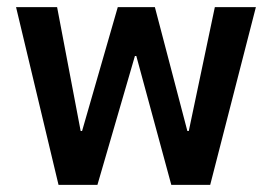

<svg xmlns="http://www.w3.org/2000/svg" viewBox="-20 -518 762 538"><path d="M25 -498H140L206 -151H210L310 -498H414L505 -151H509L582 -498H697L569 0H460L362 -361H358L253 0H144Z"/></svg>

Font: Chakra Petch SemiBold
Style: Regular
Weight: 600
Designer: Katatrad Aksorn Co.,Ltd.
Foundry: Cadson Demak Co.,Ltd.
Version: Version 1.000; ttfautohint (v1.6)